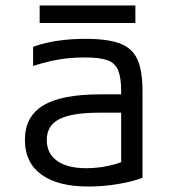

<svg xmlns="http://www.w3.org/2000/svg" viewBox="-20 -672 640 702"><path d="M304 10Q191 10 131 -34Q71 -78 71 -160Q71 -246 138 -286.5Q205 -327 346 -327H457V-260H343Q243 -260 197 -236.5Q151 -213 151 -160Q151 -111 188.5 -84Q226 -57 296 -57Q334 -57 373.5 -65Q413 -73 438 -86L423 -43V-338Q423 -388 412 -415Q401 -442 372.5 -452Q344 -462 290 -462Q258 -462 228 -459Q198 -456 167 -449Q136 -442 101 -431V-501Q140 -515 188 -522.5Q236 -530 293 -530Q373 -530 418.5 -513Q464 -496 482.5 -454.5Q501 -413 501 -340V-22Q465 -8 411 1Q357 10 304 10ZM125 -588V-652H475V-588Z"/></svg>

Font: M PLUS Code Latin Expanded
Style: Regular
Weight: 400
Width: 7
Designer: Coji Morishita
Foundry: UNDERFOREST DESIGN
Version: Version 1.002; ttfautohint (v1.8.3)